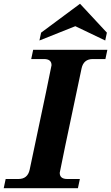

<svg xmlns="http://www.w3.org/2000/svg" viewBox="-50 -996 588 1016"><path d="M362.3 0H-30.3L-20 -48.8H47.4Q96.2 -48.8 106.9 -97.7Q222.7 -644 222.7 -650.9Q222.7 -683.6 182.6 -683.6H115.2L125.5 -732.4H518.1L507.8 -683.6H441.4Q392.6 -683.6 381.8 -634.8Q266.1 -88.4 266.1 -81.5Q266.1 -48.8 306.2 -48.8H372.6ZM506.8 -781.7 348.6 -857.4 158.7 -781.7 167.5 -823.2 373.5 -976.1 515.6 -823.2Z"/></svg>

Font: Munson
Style: Bold Italic
Weight: 700
Italic angle: -12°
Designer: Paul James MIller
Foundry: High-Logic / Made with FontCreator
Version: Version 2.10;May 5, 2019;FontCreator 11.5.0.2430 64-bit